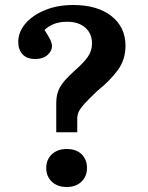

<svg xmlns="http://www.w3.org/2000/svg" viewBox="-20 -734 590 768"><path d="M205 -205V-323Q205 -358 219.5 -384.5Q234 -411 275 -448Q315 -483 331.5 -507Q348 -531 348 -560Q348 -600 321 -623.5Q294 -647 249 -647Q218 -647 195.5 -638Q173 -629 158 -614Q169 -598 178.5 -580Q188 -562 188 -550Q188 -530 170 -514Q152 -498 122 -498Q87 -498 70 -517Q53 -536 53 -566Q53 -606 81.5 -639.5Q110 -673 160 -693.5Q210 -714 272 -714Q370 -714 426 -669.5Q482 -625 482 -551Q482 -496 451.5 -454Q421 -412 370 -371Q335 -338 317.5 -318.5Q300 -299 294.5 -286Q289 -273 289 -260V-205ZM247 14Q210 14 187.5 -7Q165 -28 165 -62Q165 -96 187.5 -117Q210 -138 247 -138Q285 -138 306.5 -117Q328 -96 328 -62Q328 -29 306 -7.5Q284 14 247 14Z"/></svg>

Font: Literata 12pt SemiBold
Style: Regular
Weight: 600
Designer: Latin by Veronika Burian and Jose Scaglione. Greek by Irene Vlachou. Cyrillic by Vera Evstafieva.
Foundry: TypeTogether
Version: Version 3.002